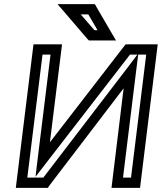

<svg xmlns="http://www.w3.org/2000/svg" viewBox="-20 -890 788 935"><path d="M221 13 582 -460 526 0 523 25H548H637H662L665 0L745 -649L748 -674H723H606H592L583 -663L223 -197L279 -649L282 -674H257H168H143L140 -649L60 0L57 25H82H199H213L221 13ZM653 -624H692L618 -25H579L643 -545L653 -624ZM191 -25H113L187 -624H226L163 -113L153 -29L207 -99L613 -624H649L599 -558L191 -25ZM522 -732 448 -859 442 -870H429H320H260L297 -827L406 -700L413 -693H423H497H545L522 -732ZM455 -743H440L373 -820H410L455 -743Z"/></svg>

Font: Gamestation Text Outline
Style: Italic
Weight: 400
Designer: Jonas Hecksher
Foundry: Jonas Hecksher, Playtypeª, e-types AS
Version: Version 1.003